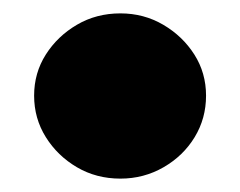

<svg xmlns="http://www.w3.org/2000/svg" viewBox="-20 -466 359 287"><path d="M160 -199Q124 -199 95 -216Q66 -233 48.5 -261Q31 -289 31 -323Q31 -357 48.5 -384.5Q66 -412 95 -429Q124 -446 160 -446Q195 -446 224 -429Q253 -412 270.5 -384.5Q288 -357 288 -323Q288 -289 271 -261Q254 -233 224.5 -216Q195 -199 160 -199Z"/></svg>

Font: REM ExtraBold
Style: Regular
Weight: 800
Designer: Octavio Pardo
Foundry: Ashler Design
Version: Version 1.005;gftools[0.9.28]